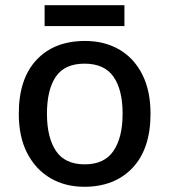

<svg xmlns="http://www.w3.org/2000/svg" viewBox="-20 -706 649 736"><path d="M557 -270Q557 -136 488.5 -63Q420 10 303 10Q230 10 173.5 -23Q117 -56 84.5 -118.5Q52 -181 52 -270Q52 -404 120 -476.5Q188 -549 306 -549Q380 -549 436.5 -516.5Q493 -484 525 -421.5Q557 -359 557 -270ZM160 -270Q160 -179 194.5 -127.5Q229 -76 305 -76Q380 -76 415 -127.5Q450 -179 450 -270Q450 -362 415 -412Q380 -462 304 -462Q228 -462 194 -412Q160 -362 160 -270ZM457 -686V-606H151V-686Z"/></svg>

Font: Noto Sans Tai Tham Medium
Style: Regular
Weight: 500
Designer: Monotype Design Team 2013. Revised by David WIlliams 2020
Foundry: Monotype Imaging Inc.
Version: Version 2.002; ttfautohint (v1.8.4.7-5d5b)